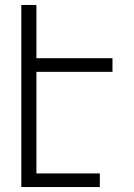

<svg xmlns="http://www.w3.org/2000/svg" viewBox="-20 -755 540 775"><path d="M66 0V-735H127V-520H434V-465H127V-55H383V0Z"/></svg>

Font: Iosevka Light
Style: Regular
Weight: 300
Monospace: yes
Designer: Belleve Invis
Foundry: Belleve Invis
Version: Version 32.5.0; ttfautohint (v1.8.4)